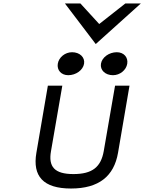

<svg xmlns="http://www.w3.org/2000/svg" viewBox="-20 -1072 829 1103"><path d="M629 -640C669 -640 705 -669 711 -706C717 -743 691 -772 651 -772C607 -772 566 -743 560 -706C554 -669 585 -640 629 -640ZM372 -640C416 -640 457 -669 463 -706C469 -743 438 -772 394 -772C354 -772 318 -743 312 -706C306 -669 332 -640 372 -640ZM576 -204C560 -113 511 -72 402 -72C293 -72 257 -114 273 -204L338 -580H255L189 -194C166 -60 228 11 388 11C548 11 635 -60 658 -194L724 -580H641ZM530 -819 789 -1052H700L550 -934L442 -1052H353Z"/></svg>

Font: Charger Monospace
Style: Regular
Weight: 400
Designer: Jasper
Foundry: Cannot Into Space Fonts
Version: Version 0.980